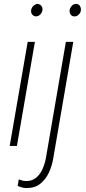

<svg xmlns="http://www.w3.org/2000/svg" viewBox="-20 -741 437 975"><path d="M157.2 -528.3 65.9 0H29.3L120.6 -528.3ZM138.2 -689.9Q140.1 -701.7 148.7 -710.4Q157.2 -719.2 169.9 -721.2Q184.1 -719.7 190.7 -710.4Q197.3 -701.2 195.3 -688Q192.9 -676.3 184.6 -667.5Q176.3 -658.7 163.1 -657.7Q149.9 -658.7 143.1 -668Q136.2 -677.2 138.2 -689.9ZM314.5 -528.3H352.1L250.5 62.5Q244.6 100.1 228.5 135Q212.4 169.9 184.3 192.4Q156.2 214.8 112.3 213.9Q101.6 213.9 90.8 210.7Q80.1 207.5 69.8 203.6L75.2 169.9Q84 173.3 92.8 175.8Q101.6 178.2 111.3 178.2Q142.6 179.2 163.6 161.4Q184.6 143.6 196 117.2Q207.5 90.8 212.9 63ZM333.5 -689.9Q335.4 -700.7 344 -710.7Q352.5 -720.7 365.7 -721.2Q378.9 -721.2 385.7 -710.7Q392.6 -700.2 390.6 -688Q389.6 -677.2 380.4 -667.5Q371.1 -657.7 358.9 -657.7Q345.2 -657.2 338.6 -667.7Q332 -678.2 333.5 -689.9Z"/></svg>

Font: Roboto Condensed ExtraLight
Style: Italic
Weight: 250
Italic angle: -12°
Designer: Christian Robertson
Foundry: Google
Version: Version 3.008; 2023